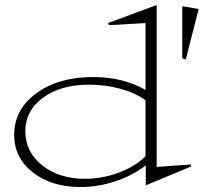

<svg xmlns="http://www.w3.org/2000/svg" viewBox="-20 -733 820 773"><path d="M37.1 -189.9Q37.1 -292 126.2 -357.4Q215.3 -422.9 355 -422.9Q475.1 -422.9 565.9 -371.1V-640.1L418.9 -631.8L415 -640.1L610.8 -712.9V-61L748 -70.8L750 -63L566.9 13.2V-66.9Q510.3 -24.4 441.7 -2.2Q373 20 305.2 20Q187.5 20 112.3 -38.8Q37.1 -97.7 37.1 -189.9ZM82 -205.1Q82 -121.1 150.1 -67.1Q218.3 -13.2 323.2 -13.2Q391.1 -13.2 457.3 -37.6Q523.4 -62 565.9 -104V-329.1Q526.4 -358.9 465.1 -375.5Q403.8 -392.1 337.9 -392.1Q224.6 -392.1 153.3 -339.8Q82 -287.6 82 -205.1ZM713.9 -498V-708L779.8 -696.8L728 -494.1Z"/></svg>

Font: Halibut Exp Thin
Style: Regular
Weight: 250
Width: 7
Designer: Matteo Maggi
Foundry: Collletttivo
Version: Version 3.080 | FøM Fix